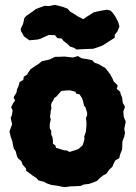

<svg xmlns="http://www.w3.org/2000/svg" viewBox="-20 -751 562 791"><path d="M248 20 234 18 215 14 192 11 174 5 161 -2 138 -8 131 -17 114 -28 101 -38 88 -47 87 -57 73 -73 68 -87 55 -98 50 -107 45 -127 37 -139 34 -151 31 -168 24 -188 19 -210 30 -239 24 -265 29 -277 32 -296 26 -309 33 -324 42 -337 36 -350 48 -370 50 -383 55 -393 61 -413 76 -422 78 -435 92 -444 97 -453 106 -466 128 -481 138 -487 153 -499 181 -505 189 -508 207 -517H224L246 -518L280 -514L301 -520L316 -511L341 -507L360 -503L369 -493L388 -486L401 -478L414 -471L424 -458L434 -445L444 -426L448 -416L465 -399L461 -385L475 -373L477 -364L483 -349L486 -327L495 -311L488 -292L490 -269L498 -250L492 -220L495 -203L492 -189L484 -167V-153L483 -135L475 -115L471 -99L456 -91L449 -79L443 -64L429 -51L419 -36L403 -27L392 -18L380 -6L364 1L345 7L326 9L312 15L293 16L268 17ZM266 -125 289 -132 303 -137 311 -144 320 -152 325 -166 328 -179 327 -189 330 -197 334 -209 335 -222 336 -231V-249L334 -264L339 -276V-286L332 -309L326 -316L322 -335L318 -347L313 -354L308 -362L293 -366L291 -373L268 -379L249 -378L232 -376L220 -362L211 -352L203 -347L199 -337L193 -328L190 -317L192 -305L189 -295L188 -281L186 -271L189 -259L185 -240V-222L191 -212V-197L196 -186L198 -173V-159L208 -152L211 -142L231 -136L243 -132L256 -131ZM258 -570 241 -583 235 -592 216 -594 207 -606 181 -607 146 -591 134 -588 101 -585 93 -591 79 -601 67 -622 65 -632 74 -650 77 -660 80 -676 89 -686 122 -709 126 -713 147 -721 164 -727 182 -726 206 -731 238 -723 259 -715 269 -703 280 -697 300 -684 323 -672 339 -683 366 -700 391 -706 421 -711 436 -707 446 -696 455 -683 467 -660 472 -642 464 -622 453 -608 452 -595 433 -583 405 -565 399 -562 382 -556 364 -550 333 -549 295 -547 285 -554 269 -559Z"/></svg>

Font: Winky Rough
Style: Bold
Weight: 700
Designer: Simon Atzbach
Foundry: typofactur
Version: Version 1.206; ttfautohint (v1.8.4.7-5d5b)